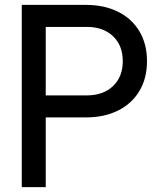

<svg xmlns="http://www.w3.org/2000/svg" viewBox="-20 -765 656 785"><path d="M69 -745H332Q406 -745 462.5 -717Q519 -689 550 -637Q581 -585 581 -515Q581 -445 550 -393Q519 -341 462.5 -313Q406 -285 332 -285H167V0H69ZM335 -375Q402 -375 442 -413Q482 -451 482 -515Q482 -579 442 -617Q402 -655 335 -655H167V-375Z"/></svg>

Font: BLUETTI 2.0 Normal
Style: Normal
Weight: 400
Designer: Stijn de Vries
Foundry: tokotype
Version: Version 2.005;October 31, 2023;FontCreator 14.0.0.2814 64-bi